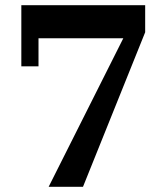

<svg xmlns="http://www.w3.org/2000/svg" viewBox="-20 -718 640 738"><path d="M454 -571H128V-463H62V-698H538V-594L299 0H167Z"/></svg>

Font: IBM Plex Serif SemiBold
Style: Regular
Weight: 600
Designer: Mike Abbink, Paul van der Laan, Pieter van Rosmalen
Foundry: Bold Monday
Version: Version 2.5